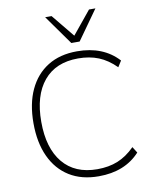

<svg xmlns="http://www.w3.org/2000/svg" viewBox="-100 -1009 867 1091"><g transform="rotate(-10 333.5 -463.5)"><path d="M381 8Q282 8 212 -35.5Q142 -79 104.5 -160Q67 -241 67 -353Q67 -465 104.5 -545.5Q142 -626 212 -669.5Q282 -713 381 -713Q532 -713 619 -618L597 -583Q550 -630 498 -651Q446 -672 380 -672Q251 -672 181.5 -588.5Q112 -505 112 -353Q112 -201 181.5 -117Q251 -33 380 -33Q446 -33 498 -54Q550 -75 597 -122L619 -87Q532 8 381 8ZM358 -765 237 -935H274L382 -803L490 -935H527L406 -765Z"/></g></svg>

Font: Nunito Sans ExtraLight
Style: Regular
Weight: 200
Designer: Vernon Adams
Foundry: Vernon Adams
Version: Version 3.006; ttfautohint (v1.8.3)